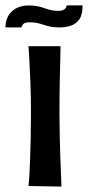

<svg xmlns="http://www.w3.org/2000/svg" viewBox="-48 -687 324 707"><path d="M178 0 57 -2Q59 -20 60.5 -46.5Q62 -73 63 -107Q64 -141 65 -181Q66 -221 66 -267Q66 -332 64 -383Q62 -434 60 -468Q58 -502 57 -517H175Q175 -505 174 -470Q173 -435 172 -382.5Q171 -330 171 -266Q171 -223 172 -184Q173 -145 174 -110.5Q175 -76 176.5 -48Q178 -20 178 0ZM31 -586H-28Q-27 -616 -14.5 -633.5Q-2 -651 17 -659Q36 -667 56 -667Q89 -667 115.5 -657Q142 -647 165 -647Q180 -647 187.5 -651.5Q195 -656 198 -667H256Q256 -632 243.5 -615Q231 -598 211.5 -592Q192 -586 172 -586Q140 -586 113 -595.5Q86 -605 63 -605Q48 -605 41 -601Q34 -597 31 -586Z"/></svg>

Font: Truculenta
Style: Bold
Weight: 700
Designer: Ivan Castro, Eva Sanz & Omnibus-Type Team
Foundry: Omnibus-Type
Version: Version 1.002